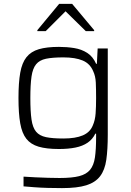

<svg xmlns="http://www.w3.org/2000/svg" viewBox="-20 -759 675 987"><path d="M299 208Q264 208 226.5 207Q189 206 156.5 203.5Q124 201 101 199V149Q129 151 162 152.5Q195 154 227.5 155Q260 156 286 156Q350 156 387 146.5Q424 137 443 114Q462 91 468 50.5Q474 10 474 -53V-72H470Q456 -43 430.5 -25.5Q405 -8 368 -0.5Q331 7 283 7Q219 7 178.5 -5Q138 -17 115.5 -45.5Q93 -74 84 -125Q75 -176 75 -255Q75 -334 84 -385Q93 -436 116 -465Q139 -494 179.5 -506Q220 -518 283 -518Q323 -518 361 -512Q399 -506 428.5 -487Q458 -468 474 -431H478L482 -510H534V-67Q534 10 526.5 62.5Q519 115 494.5 147Q470 179 423.5 193.5Q377 208 299 208ZM306 -47Q368 -47 405.5 -63Q443 -79 457 -114Q469 -141 471.5 -175.5Q474 -210 474 -255Q474 -300 472.5 -334Q471 -368 459 -393Q443 -432 405 -448Q367 -464 306 -464Q250 -464 216.5 -457Q183 -450 165.5 -428.5Q148 -407 142 -365.5Q136 -324 136 -255Q136 -186 142 -144.5Q148 -103 165.5 -82Q183 -61 216.5 -54Q250 -47 306 -47ZM172 -599V-604L284 -739H351L464 -604V-599H421L317 -701L215 -599Z"/></svg>

Font: Saira SemiExpanded Light
Style: Regular
Weight: 300
Width: 6
Designer: Hector Gatti with collaboration of the Omnibus-Type team
Foundry: Omnibus-Type
Version: Version 1.101